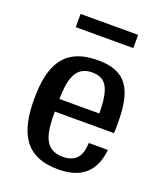

<svg xmlns="http://www.w3.org/2000/svg" viewBox="-129 -764 730 859"><g transform="rotate(20 236.0 -334.0)"><path d="M249 10C384 10 421 -70 429 -148H338C336 -106 327 -50 249 -50C157 -50 147 -129 147 -228H429C430 -246 430 -263 430 -279C430 -437 386 -510 251 -510C90 -510 41 -411 41 -250C41 -90 90 10 249 10ZM245 -450C311 -450 337 -408 337 -288H147C149 -377 163 -450 245 -450ZM106 -615H380V-678H106Z"/></g></svg>

Font: Hermeneus One
Style: Regular
Weight: 400
Designer: Rodrigo Fuenzalida, Pablo Impallari
Foundry: Pablo Impallari, Rodrigo Fuenzalida
Version: Version 1.002